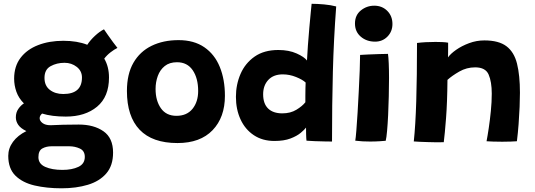

<svg xmlns="http://www.w3.org/2000/svg" viewBox="-20 -743 2820 1012"><path d="M327 -128.5Q290 -128.5 258.8 -132.5Q227.5 -136.5 202 -144.5Q189 -133.5 189 -120Q189 -106 204 -94.5Q219 -83 246 -83H247.5Q278.5 -84.5 313 -85.5Q347.5 -86.5 395 -86.5Q474.5 -86.5 525.2 -51.2Q576 -16 576 61.5Q576 130 540.2 171.2Q504.5 212.5 443 231Q381.5 249.5 304.5 249.5Q226.5 249.5 162.8 234.8Q99 220 61.2 182.8Q23.5 145.5 23.5 78.5Q23.5 38.5 48.5 4.5Q73.5 -29.5 119 -52Q89 -66.5 76.2 -85Q63.5 -103.5 63.5 -124.5Q63.5 -150.5 76.8 -169.2Q90 -188 106 -198Q78.5 -225.5 66.5 -259.2Q54.5 -293 54.5 -328.5Q54.5 -393.5 88.2 -438Q122 -482.5 180.8 -505.2Q239.5 -528 314 -528Q387 -528 440 -507Q456 -531.5 480.5 -554.2Q505 -577 528 -588.5Q535 -578 548 -559.5Q561 -541 575 -521.8Q589 -502.5 599 -490.5Q582.5 -482.5 563 -467.5Q543.5 -452.5 529.5 -434Q554.5 -391.5 554.5 -334.5Q554.5 -233 491.8 -180.8Q429 -128.5 327 -128.5ZM313.5 -247.5Q412 -247.5 412 -334.5Q412 -369 384.5 -390.5Q357 -412 320 -412Q279 -412 246.8 -394.2Q214.5 -376.5 214.5 -332.5Q214.5 -291 242.8 -269.2Q271 -247.5 313.5 -247.5ZM309 152.5Q359.5 152.5 393.2 136.5Q427 120.5 427 84Q427 52 401 40Q375 28 345 28H252Q224 28 203.2 39.5Q182.5 51 182.5 85.5Q182.5 120.5 218.2 136.5Q254 152.5 309 152.5Z M915.5 11Q783 11 716 -59.2Q649 -129.5 649 -263.5Q649 -352.5 683.2 -412Q717.5 -471.5 779 -501.5Q840.5 -531.5 921 -531.5Q1002.5 -531.5 1057 -494Q1111.5 -456.5 1138.5 -390.2Q1165.5 -324 1165.5 -238Q1165.5 -124.5 1100.5 -56.8Q1035.5 11 915.5 11ZM910 -132.5Q965 -132.5 994.8 -169.5Q1024.5 -206.5 1024.5 -263.5Q1024.5 -330.5 995.8 -372.8Q967 -415 913 -415Q873.5 -415 848.5 -395Q823.5 -375 811.8 -342.8Q800 -310.5 800 -274Q800 -212.5 828 -172.5Q856 -132.5 910 -132.5Z M1595.5 -1.5Q1594 -12 1593.5 -34.8Q1593 -57.5 1593 -70.5Q1585 -59.5 1565 -42.8Q1545 -26 1511 -13Q1477 0 1426.5 0Q1363.5 0 1317.8 -30.5Q1272 -61 1247.8 -113.8Q1223.5 -166.5 1223.5 -232.5Q1223.5 -297.5 1248 -353.8Q1272.5 -410 1322.2 -444.8Q1372 -479.5 1447 -479.5Q1503 -479.5 1543.5 -461.2Q1584 -443 1598 -424Q1599.5 -458 1603 -504.8Q1606.5 -551.5 1610.5 -597.5Q1614.5 -643.5 1618 -678Q1621.5 -712.5 1622.5 -723Q1651.5 -723 1687.8 -719.8Q1724 -716.5 1752 -709Q1739 -536.5 1734.5 -364.8Q1730 -193 1730 3Q1718 3 1692 2.5Q1666 2 1638.5 1Q1611 0 1595.5 -1.5ZM1468 -145.5Q1511 -145.5 1542.2 -164.5Q1573.5 -183.5 1589.5 -204Q1589.5 -217.5 1589.5 -238Q1589.5 -258.5 1590 -278.2Q1590.5 -298 1591 -308Q1574.5 -323.5 1540.2 -337.2Q1506 -351 1470.5 -351Q1421.5 -351 1394.2 -321.8Q1367 -292.5 1367 -246Q1367 -196.5 1393.2 -171Q1419.5 -145.5 1468 -145.5Z M1957 -523.5Q1912 -523.5 1881.5 -549.8Q1851 -576 1851 -619Q1851 -663 1882 -688Q1913 -713 1952.5 -713Q1994 -713 2021.2 -685.8Q2048.5 -658.5 2048.5 -616.5Q2048.5 -577 2022.2 -550.2Q1996 -523.5 1957 -523.5ZM2013 -1Q2004.5 0 1980.8 1.5Q1957 3 1930.5 3Q1911 3 1891.2 2Q1871.5 1 1852.5 -1.5Q1855 -14.5 1858.2 -54.5Q1861.5 -94.5 1864.8 -149.2Q1868 -204 1871 -262.5Q1874 -321 1876 -371.8Q1878 -422.5 1878 -453.5Q1891.5 -454.5 1920.5 -455.8Q1949.5 -457 1979.2 -458Q2009 -459 2025 -459Q2027.5 -443 2029 -408.8Q2030.5 -374.5 2030.5 -332Q2030.5 -286.5 2029.2 -235.5Q2028 -184.5 2025.8 -136.8Q2023.5 -89 2020.2 -52.8Q2017 -16.5 2013 -1Z M2319 6.5Q2303.5 7 2281.5 7Q2259.5 7 2237 6Q2218.5 5.5 2194.5 4.5Q2170.5 3.5 2161 2.5Q2170 -81 2174 -210Q2178 -339 2178 -516.5Q2220 -522 2275.5 -522Q2293.5 -522 2311 -521.2Q2328.5 -520.5 2342 -518Q2342 -511 2342 -485.2Q2342 -459.5 2341.5 -440.5Q2354.5 -459.5 2384 -480.2Q2413.5 -501 2452.5 -515.5Q2491.5 -530 2533 -530Q2609 -530 2649.5 -499.2Q2690 -468.5 2705.2 -407.2Q2720.5 -346 2720.5 -254Q2720.5 -222 2718.8 -179.2Q2717 -136.5 2713.5 -89.5Q2710 -42.5 2704.5 1.5Q2694 2.5 2672.5 3.2Q2651 4 2627 4Q2601.5 4 2578.5 3.2Q2555.5 2.5 2544.5 1.5Q2550 -26.5 2556.2 -68.5Q2562.5 -110.5 2567.2 -158Q2572 -205.5 2572 -249.5Q2572 -312 2555.5 -350Q2539 -388 2484.5 -388Q2439.5 -388 2400.8 -365.8Q2362 -343.5 2338.5 -322Q2337.5 -203.5 2331 -119.8Q2324.5 -36 2319 6.5Z"/></svg>

Font: Grandstander
Style: Bold
Weight: 700
Designer: Tyler Finck
Foundry: Etcetera Type Co
Version: Version 1.200; ttfautohint (v1.8.3)